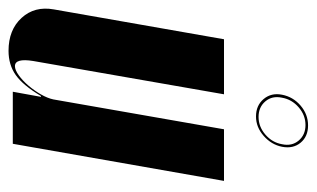

<svg xmlns="http://www.w3.org/2000/svg" viewBox="-182 -566 742 450"><g transform="rotate(90 189.0 -341.0)"><path d="M189 -66Q164 -24 140 -7Q116 10 83 10Q34 10 6 -20.5Q-22 -51 -14 -96L56 -495H185L107 -48Q100 -5 119 -5Q128 -5 140.5 -14Q153 -23 164.5 -36.5Q176 -50 185 -65.5Q194 -81 197 -95L267 -495H388L301 0H179L191 -66ZM186 -631Q191 -657 211.5 -674.5Q232 -692 258 -692Q284 -692 298.5 -674.5Q313 -657 308 -631Q303 -606 282.5 -588Q262 -570 237 -570Q211 -570 196 -588Q181 -606 186 -631ZM193 -631Q188 -608 201.5 -592Q215 -576 238 -576Q261 -576 279.5 -592Q298 -608 302 -631Q307 -654 293.5 -670Q280 -686 257 -686Q234 -686 215.5 -670Q197 -654 193 -631Z"/></g></svg>

Font: Moniqa Black Ita Display
Style: Italic
Weight: 900
Italic angle: -10°
Designer: Rajesh Rajput
Foundry: Rajesh Rajput
Version: Version 1.000